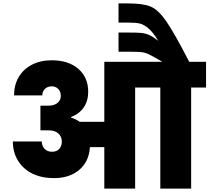

<svg xmlns="http://www.w3.org/2000/svg" viewBox="-20 -1101 1223 1121"><path d="M1183 -740V-590H1096V0H916V-590H769V0H589V-242H505Q500 -158 443 -109.5Q386 -61 295 -61Q223 -61 169 -87.5Q115 -114 85 -163Q55 -212 55 -275H224Q224 -250 240 -232.5Q256 -215 284 -215Q311 -215 326 -231.5Q341 -248 341 -275Q341 -303 321 -321.5Q301 -340 263 -340H216V-484H263Q295 -484 315 -499.5Q335 -515 335 -541Q335 -566 320 -581.5Q305 -597 282 -597Q258 -597 242.5 -582Q227 -567 227 -544H62Q62 -604 89 -650.5Q116 -697 166 -723Q216 -749 282 -749Q380 -749 437.5 -699Q495 -649 495 -565Q495 -512 469 -474Q443 -436 395 -418V-414Q421 -407 445 -390H589V-740H928L904 -754Q861 -779 842.5 -787Q824 -795 803.5 -797Q783 -799 729 -799H672V-911H725Q778 -911 802.5 -909Q827 -907 850 -897Q873 -887 904 -863Q873 -913 846.5 -935.5Q820 -958 796.5 -963.5Q773 -969 733 -969H672V-1081H728Q816 -1081 860 -1062.5Q904 -1044 950.5 -977Q997 -910 1085 -740Z"/></svg>

Font: Fz Poppins ExtBd
Style: Regular
Weight: 800
Designer: Ninad Kale (Devanagari), Jonny Pinhorn (Latin)
Foundry: Indian Type Foundry
Version: Vit hóa bi Vntype.Com & FontZin.Com